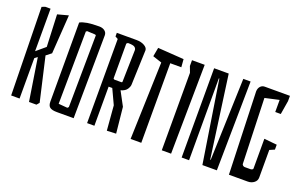

<svg xmlns="http://www.w3.org/2000/svg" viewBox="-85 -1071 2255 1435"><g transform="rotate(20 1043.0 -353.5)"><path d="M261 0H202L149 -338L127 -321V0H60L47 -700L73 -710H115V-372L186 -432L175 -687L261 -710L240 -401L199 -369L279 -21Z M424 0Q383 0 367 -13Q351 -26 351 -56V-686Q373 -698 408.5 -704Q444 -710 503 -710Q530 -710 547 -696.5Q564 -683 564 -662L557 0ZM486 -57 495 -66 501 -637Q501 -642 492 -643L430 -646L421 -640L415 -63Z M722 0H664V-669L642 -681V-710H798Q836 -710 861.5 -695.5Q887 -681 888 -661L878 -384Q878 -369 864.5 -347.5Q851 -326 815 -316L874 -206L895 0L822 3L806 -193L751 -311H722ZM748 -375H801Q807 -375 807 -381L813 -634Q813 -648 800.5 -657.5Q788 -667 748 -667Q736 -663 736 -655V-383Q736 -380 739.5 -377.5Q743 -375 748 -375Z M1178 -696 1183 -633H1095V0H1010L1030 -615L958 -639L971 -710Z M1332 0H1258V-616L1240 -664V-710H1341Z M1696 0H1581L1479 -651H1475V0H1416V-710H1532L1622 -58H1626L1648 -710H1706Z M2012 -277V-58Q2012 -32 1991 -16Q1970 0 1942 0H1792L1770 -656Q1771 -680 1784.5 -695Q1798 -710 1819 -710H2019V-668L2001 -559H1957V-655L1845 -630L1862 -112Q1862 -105 1869 -99.5Q1876 -94 1883 -94H1929Q1936 -94 1942.5 -97.5Q1949 -101 1949 -106V-343L2051 -333V-294Z"/></g></svg>

Font: Bahiana
Style: Regular
Weight: 400
Designer: Pablo Cosgaya & Dani Raskovsky
Foundry: Pablo Cosgaya & Dani Raskovsky
Version: Version 1.005